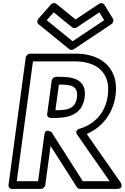

<svg xmlns="http://www.w3.org/2000/svg" viewBox="-20 -1197 807 1242"><path d="M327.3 -1117.2 447.1 -1019.8C455.2 -1013.3 467.8 -1014 476.7 -1019.8L622.8 -1117.2L654 -1066.2L449.7 -930L282.3 -1066.2ZM344.3 -1172.2C335.5 -1179.3 318.9 -1178.4 308.8 -1167L228.5 -1076C218.5 -1064.7 219.1 -1048.8 228.9 -1040.8L428 -878.8C435.3 -872.9 447.7 -872.3 457.6 -878.8L700.5 -1040.8C713 -1049.1 717.1 -1065.1 710.5 -1076L654.8 -1167C648.9 -1176.6 633.4 -1180.6 620.7 -1172.2L468.8 -1071ZM193.2 -800H463.2C606.7 -800 697.2 -726.2 677.4 -580C662 -466.3 592 -393.8 496.8 -364.8C496.8 -364.8 457.9 -356.3 479.7 -325L689 -25H515.7L313.9 -341.3C313.9 -341.3 273.3 -372.3 267.1 -326L226.4 -25H88.4ZM174.9 -850C164.2 -850 148.6 -840.1 146.5 -825L35 0C33.5 10.7 41.5 25 56.6 25H244.6C255.3 25 271 15.1 273 0L307.2 -252.8L478.2 15.3C481.3 20.3 488.6 25 496.6 25H735.6C785.4 25 760.4 -16 760.4 -16L541.2 -330.2C639 -372.7 711.2 -460.1 727.4 -580C751.5 -757.8 632.4 -850 469.9 -850ZM306.7 -434H328.7C396.5 -434 510.5 -440.1 527.7 -567C544.8 -693.9 432.5 -700 364.6 -700H342.6C327.5 -700 315.7 -685.7 314.3 -675L285.1 -459C283 -443.9 295.9 -434 306.7 -434ZM338.4 -484 360.9 -650C433 -649.8 488.2 -645.3 477.7 -567C467.1 -489 411.7 -484.2 338.4 -484Z"/></svg>

Font: Hussar Techniczny
Style: Bold 
Weight: 700
Foundry: Cannot Into Space Fonts
Version: Version 0.77